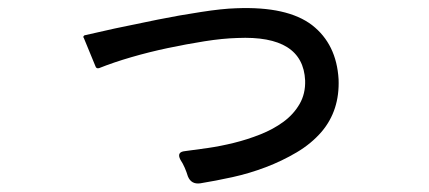

<svg xmlns="http://www.w3.org/2000/svg" viewBox="-20 -475 1040 465"><path d="M435 -48Q432 -58 427.5 -68.5Q423 -79 417 -88Q407 -107 428 -109Q452 -112 483 -116.5Q514 -121 546.5 -129Q579 -137 610.5 -149.5Q642 -162 666.5 -180Q691 -198 705.5 -223Q720 -248 719 -280Q714 -390 555 -383Q519 -382 475 -375Q431 -368 386 -358.5Q341 -349 298 -336.5Q255 -324 220 -310Q213 -308 211 -315L183 -383Q181 -385 182.5 -387.5Q184 -390 187 -390L258 -406Q310 -417 362 -427.5Q414 -438 467 -446Q518 -454 552 -455Q676 -460 736 -414Q795 -368 800 -283Q803 -208 759 -156Q734 -127 698.5 -106Q663 -85 623.5 -70Q584 -55 543 -46Q502 -37 465 -31Q443 -28 435 -48Z"/></svg>

Font: Higure Gothic Medium
Style: Regular
Weight: 500
Designer: Yoshimichi Ohira
Foundry: Positype
Version: Version 1.000